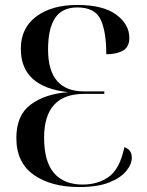

<svg xmlns="http://www.w3.org/2000/svg" viewBox="-20 -744 593 775"><path d="M300 11Q186 11 116 -38.5Q46 -88 46 -187Q46 -279 104 -322Q162 -365 255 -372Q64 -393 64 -547Q64 -631 126.5 -677.5Q189 -724 292 -724Q396 -724 449 -685Q502 -646 502 -591Q502 -554 476 -539.5Q450 -525 409 -525Q409 -617 386 -665.5Q363 -714 292 -714Q231 -714 202.5 -671.5Q174 -629 174 -544Q174 -375 320 -375H401V-365H319Q158 -365 158 -188Q158 -92 198 -45.5Q238 1 314 1Q376 1 420 -31Q464 -63 482 -150Q512 -140 512 -108Q512 -81 489.5 -53.5Q467 -26 420.5 -7.5Q374 11 300 11Z"/></svg>

Font: Noto Serif Display SemiCondensed Medium
Style: Regular
Weight: 500
Width: 4
Designer: Monotype Design Team
Foundry: Monotype Imaging Inc.
Version: Version 2.009